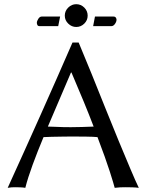

<svg xmlns="http://www.w3.org/2000/svg" viewBox="-20 -903 707 926"><path d="M189.9 -241.7Q161.1 -172.9 137.7 -109.1Q114.3 -45.4 102.1 2.9Q92.3 1 77.4 0.5Q62.5 0 53.7 0Q45.4 0 35.9 0.5Q26.4 1 17.1 2.9Q97.2 -172.9 175 -347.2Q252.9 -521.5 329.6 -697.8H359.4Q389.2 -627.4 422.1 -545.9Q455.1 -464.4 488.3 -381.1Q521.5 -297.9 552.7 -222.7Q584 -147.5 609.1 -87.9Q634.3 -28.3 649.4 2.9Q636.2 1 618.2 0.5Q600.1 0 586.4 0Q572.3 0 559.6 0.5Q546.9 1 533.2 2.9Q528.8 -15.1 509.3 -76.4Q489.7 -137.7 450.2 -241.7Q431.6 -243.7 394.3 -244.1Q356.9 -244.6 326.7 -244.6Q308.6 -244.6 281.7 -244.1Q254.9 -243.7 229.2 -243.2Q203.6 -242.7 189.9 -241.7ZM431.6 -292.5Q410.6 -347.7 383.8 -412.8Q356.9 -478 324.7 -553.2H322.3L210.9 -292.5Q222.7 -292.5 242.7 -291.5Q262.7 -290.5 284.7 -290Q306.6 -289.6 321.3 -289.6Q345.7 -289.6 375.2 -290.5Q404.8 -291.5 431.6 -292.5ZM292.5 -827.6Q292.5 -850.1 309.1 -866.5Q325.7 -882.8 347.7 -882.8Q370.1 -882.8 386.5 -866.5Q402.8 -850.1 402.8 -827.6Q402.8 -805.2 386.5 -789.1Q370.1 -772.9 347.7 -772.9Q325.7 -772.9 309.1 -789.1Q292.5 -805.2 292.5 -827.6ZM438 -823.2H526.9Q535.2 -823.2 538.6 -818.1Q542 -813 542 -808.1Q542 -798.3 534.4 -787.6Q526.9 -776.9 517.1 -776.9H429.2ZM260.7 -776.9H170.9Q163.1 -776.9 160.4 -782.2Q157.7 -787.6 157.7 -793Q157.7 -801.3 164.8 -812.3Q171.9 -823.2 181.2 -823.2H270Z"/></svg>

Font: Kurinto Seri
Style: Regular
Weight: 400
Designer: Kurinto was developed by Clint Goss from a range of fonts that are compatible with the SIL Open Font License Version 1.1
Foundry: Clinton F. Goss
Version: Version 2.196; July 25, 2020